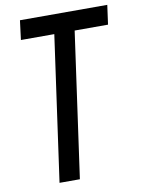

<svg xmlns="http://www.w3.org/2000/svg" viewBox="-90 -839 682 929"><g transform="rotate(-10 251.5 -374.0)"><path d="M226 30 326 -683H490L503 -778H74L62 -683H226L126 30Z"/></g></svg>

Font: Smiley Sans Oblique
Style: Regular
Weight: 400
Italic angle: -8°
Designer: oooooohmygosh, Nagisa Chen, Janine Sui, Heda Shi, Jian Li
Foundry: atelierAnchor
Version: Version 2.0.1